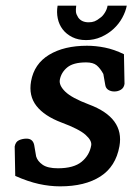

<svg xmlns="http://www.w3.org/2000/svg" viewBox="-20 -659 488 680"><path d="M250 -639Q248 -625 249 -616.5Q250 -608 257 -597Q269 -580 294 -580Q306 -580 315 -583.5Q324 -587 335 -596Q343 -601 351 -613.5Q359 -626 361 -639H429Q425 -618 413 -596Q401 -574 382 -556.5Q363 -539 338 -528Q313 -517 285 -517Q257 -517 236 -527.5Q215 -538 202 -555Q189 -572 184.5 -594Q180 -616 184 -639ZM193 1Q281 1 335.5 -34Q390 -69 403 -141Q421 -242 295 -289Q234 -312 211 -334.5Q188 -357 192 -377Q197 -403 218.5 -420.5Q240 -438 285 -438Q310 -438 322.5 -427.5Q335 -417 346 -397L353 -357Q355 -346 364 -340.5Q373 -335 385 -335Q398 -335 408.5 -341.5Q419 -348 421 -362L419 -467Q384 -484 351.5 -490.5Q319 -497 288 -497Q207 -497 154 -465Q101 -433 90 -371Q81 -320 109 -284Q137 -248 198 -225Q260 -202 283 -181.5Q306 -161 303 -144Q297 -109 269 -86Q241 -63 185 -63Q149 -63 131 -75.5Q113 -88 108 -105L101 -146Q96 -168 74 -168Q60 -168 47.5 -162.5Q35 -157 32 -140L34 -36Q79 -16 117.5 -7.5Q156 1 193 1Z"/></svg>

Font: Jura
Style: Bold Italic
Weight: 700
Designer: Ed Merritt
Foundry: Ten by Twenty
Version: Version 1.007